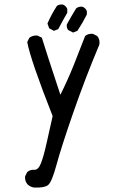

<svg xmlns="http://www.w3.org/2000/svg" viewBox="-20 -843 540 871"><path d="M134.8 7.8Q119.1 5.9 105.5 -5.9Q91.8 -21.5 93.8 -43L103.5 -62.5Q117.2 -74.2 135.3 -72.8Q153.3 -71.3 165.5 -101.6Q177.7 -131.8 192.4 -198.2Q207 -264.6 218.8 -316.4Q119.1 -569.3 103.5 -652.3L113.3 -671.9Q128.9 -683.6 150.4 -681.6L169.9 -671.9Q189.5 -607.4 253.9 -413.1Q287.1 -479.5 314 -546.4Q340.8 -613.3 366.2 -679.7Q379.9 -691.4 401.4 -689.5L420.9 -679.7Q434.6 -664.1 430.7 -640.6Q366.2 -487.3 312 -331.1Q257.8 -174.8 236.3 -95.2Q214.8 -15.6 197.3 -2.9Q179.7 9.8 134.8 7.8ZM311.5 -695.3 289.1 -707Q281.2 -716.8 283.2 -732.4Q303.7 -769.5 325.2 -804.7Q336.9 -814.5 354.5 -812.5Q368.2 -806.6 374 -793V-777.3Q354.5 -738.3 331.1 -703.1ZM224.6 -703.1 203.1 -714.8 195.3 -736.3Q212.9 -777.3 238.3 -816.4Q250 -824.2 265.6 -822.3Q279.3 -816.4 285.2 -802.7V-785.2Q263.7 -748 244.1 -710.9Z"/></svg>

Font: JasonHandwriting1
Style: Regular
Weight: 400
Version: Version 1.48.20